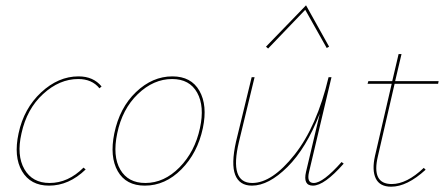

<svg xmlns="http://www.w3.org/2000/svg" viewBox="-20 -697 1680 724"><path d="M355 -364Q327 -399 275 -399Q204 -399 142.5 -342.5Q81 -286 61 -194Q42 -111 72 -59Q102 -7 167 -7Q237 -7 295 -65L303 -58Q240 3 165 3Q95 3 63 -51.5Q31 -106 50 -194Q70 -288 135 -348.5Q200 -409 276 -409Q332 -409 363 -371Z M526 3Q455 3 424 -51.5Q393 -106 411 -194Q431 -291 493 -350Q555 -409 630 -409Q701 -409 732 -354.5Q763 -300 745 -214Q725 -120 664 -58.5Q603 3 526 3ZM528 -7Q599 -7 657 -66Q715 -125 734 -214Q752 -296 723.5 -347.5Q695 -399 629 -399Q559 -399 500 -342.5Q441 -286 422 -194Q404 -108 433.5 -57.5Q463 -7 528 -7Z M1131 -660 991 -514 983 -521 1134 -677 1221 -521 1212 -516ZM1268 -86 1276 -80Q1203 3 1160 3Q1122 3 1134 -49L1186 -269Q1135 -138 1064 -67.5Q993 3 930 3Q883 3 867 -37.5Q851 -78 870 -163L929 -406H940L881 -162Q844 -7 931 -7Q1006 -7 1090.5 -113.5Q1175 -220 1219 -406H1230L1145 -47Q1136 -7 1163 -7Q1198 -7 1268 -86Z M1468 -381 1405 -108Q1380 -3 1457 -3Q1514 -3 1578 -64L1585 -57Q1515 7 1455 7Q1412 7 1397 -24Q1382 -55 1394 -109L1457 -381H1366L1369 -391H1459L1483 -493H1494L1470 -391H1634L1632 -381Z"/></svg>

Font: EauTestInfant Hairline
Style: Italic
Weight: 250
Italic angle: -12°
Designer: Christian Thalmann (Catharsis Fonts)
Version: Version 0.001;PS 000.001;hotconv 1.0.88;makeotf.lib2.5.64775